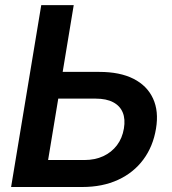

<svg xmlns="http://www.w3.org/2000/svg" viewBox="-20 -748 688 768"><path d="M187.5 -460.4H377.4Q459.5 -460.4 513.9 -432.9Q568.4 -405.3 592 -354.2Q615.7 -303.2 604 -233.4Q592.3 -162.1 553.2 -109.6Q514.2 -57.1 452.1 -28.6Q390.1 0 309.1 0H24.4L145 -727.5H274.9L172.4 -107.9H317.4Q359.9 -107.9 393.1 -123.3Q426.3 -138.7 447.8 -167Q469.2 -195.3 475.6 -233.9Q481.9 -271.5 470.9 -298.1Q460 -324.7 432.6 -339.1Q405.3 -353.5 362.8 -353.5H169.9Z"/></svg>

Font: Inter 20pt SemiBold
Style: Italic
Weight: 600
Italic angle: -9.3988°
Version: Version 4.001;git-66647c0bb